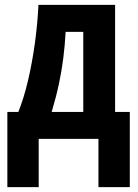

<svg xmlns="http://www.w3.org/2000/svg" viewBox="-20 -567 564 784"><path d="M450 -547V-110H510V197H382V0H138V197H10V-110H55Q78 -168 94.5 -238.5Q111 -309 122 -387.5Q133 -466 137 -547ZM248 -437Q245 -382 238.5 -330Q232 -278 220.5 -224Q209 -170 191 -110H320V-437Z"/></svg>

Font: Noto Sans Display ExtraCondensed
Style: Bold
Weight: 700
Width: 2
Designer: Monotype Design Team
Foundry: Monotype Imaging Inc.
Version: Version 2.003